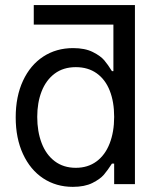

<svg xmlns="http://www.w3.org/2000/svg" viewBox="-20 -727 631 758"><path d="M512.7 -707V0H430.7V-81.1H421.9Q405.3 -55.2 390.4 -37.6Q375.5 -20 344.7 -4.6Q314 10.7 267.6 10.7Q201.7 10.7 150.6 -22.9Q99.6 -56.6 70.8 -118.9Q42 -181.2 42 -263.7Q42 -346.2 70.8 -408.2Q99.6 -470.2 150.9 -503.7Q202.1 -537.1 268.6 -537.1Q315.4 -537.1 346.2 -521.7Q377 -506.3 391.6 -489Q406.2 -471.7 421.9 -446.3H427.7V-629.9H113.3V-707ZM279.3 -461.9Q230 -461.9 195.8 -436.3Q161.6 -410.6 144.3 -366.2Q127 -321.8 127 -265.6Q127 -208 144.3 -162.4Q161.6 -116.7 196 -90.6Q230.5 -64.5 279.3 -64.5Q326.7 -64.5 360.8 -89.6Q395 -114.7 412.8 -160.4Q430.7 -206.1 430.7 -265.6Q430.7 -324.7 413.3 -368.9Q396 -413.1 361.8 -437.5Q327.6 -461.9 279.3 -461.9Z"/></svg>

Font: Pretendard
Style: Regular
Weight: 400
Designer: Base glyphs from Inter by Rasmus Andersson; Hangeul glyphs from Noto Sans CJK(Source Han Sans) by Jang Soo-young and Kan
Foundry: Kil Hyung-jin
Version: Version 1.309